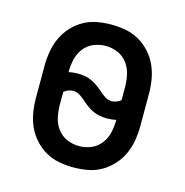

<svg xmlns="http://www.w3.org/2000/svg" viewBox="-85 -608 671 696"><g transform="rotate(15 250.0 -260.0)"><path d="M250 8Q223 8 196 3Q169 -2 145.5 -15.5Q122 -29 103.5 -49.5Q85 -70 74 -94.5Q63 -119 58.5 -146Q54 -173 54 -200V-320Q54 -347 58.5 -374Q63 -401 74 -425.5Q85 -450 103.5 -470.5Q122 -491 145.5 -504.5Q169 -518 196 -523Q223 -528 250 -528Q277 -528 304 -523Q331 -518 354.5 -504.5Q378 -491 396.5 -470.5Q415 -450 426 -425.5Q437 -401 441.5 -374Q446 -347 446 -320V-200Q446 -173 441.5 -146Q437 -119 426 -94.5Q415 -70 396.5 -49.5Q378 -29 354.5 -15.5Q331 -2 304 3Q277 8 250 8ZM322 -260Q331 -260 340 -263.5Q349 -267 356 -273V-320Q356 -344 351 -367.5Q346 -391 332 -410Q318 -429 296 -438.5Q274 -448 250 -448Q226 -448 204 -438.5Q182 -429 168 -410Q154 -391 149 -367.5Q144 -344 144 -321Q152 -323 161 -324Q170 -325 178 -325Q192 -325 205.5 -322.5Q219 -320 231 -314.5Q243 -309 254 -301Q265 -293 275 -284Q285 -275 296.5 -267.5Q308 -260 322 -260ZM250 -72Q274 -72 296 -81.5Q318 -91 332 -110Q346 -129 351 -152.5Q356 -176 356 -199Q348 -197 339 -196Q330 -195 322 -195Q308 -195 294.5 -197.5Q281 -200 269 -205.5Q257 -211 246 -219Q235 -227 225 -236Q215 -245 203.5 -252.5Q192 -260 178 -260Q169 -260 160 -256.5Q151 -253 144 -247V-200Q144 -176 149 -152.5Q154 -129 168 -110Q182 -91 204 -81.5Q226 -72 250 -72Z"/></g></svg>

Font: Iosevka Fixed Medium
Style: Regular
Weight: 500
Monospace: yes
Designer: Belleve Invis
Foundry: Belleve Invis
Version: Version 32.3.0